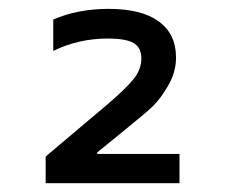

<svg xmlns="http://www.w3.org/2000/svg" viewBox="-20 -709 509 433"><path d="M384.8 -361.8V-295.9H83V-356L224.1 -475.1Q265.1 -510.3 282 -531.7Q298.8 -553.2 298.8 -577.1Q298.8 -601.6 281.5 -611.8Q264.2 -622.1 223.1 -622.1Q157.2 -622.1 100.1 -594.2V-665Q155.8 -689 225.1 -689Q299.3 -689 338.1 -660.6Q377 -632.3 377 -579.1Q377 -546.4 359.1 -515.6Q341.3 -484.9 323.2 -468Q305.2 -451.2 265.1 -418.9Q259.8 -414.6 256.8 -412.1L199.2 -365.2V-361.8Z"/></svg>

Font: LT Wave Text
Style: Regular
Weight: 400
Designer: Daniel Lyons
Version: Version 2.5 (Glyphs App)